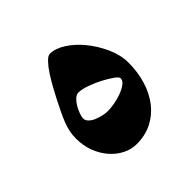

<svg xmlns="http://www.w3.org/2000/svg" viewBox="-111 -484 593 593"><g transform="rotate(-45 186.0 -187.5)"><path d="M329.6 -189.5Q329.6 -148.4 318.6 -112.5Q307.6 -76.7 287.1 -50.3Q266.6 -23.9 237.1 -8.8Q207.5 6.3 169.9 6.3Q146.5 6.3 124.8 -4.6Q103 -15.6 85.9 -35.2Q68.8 -54.7 58.8 -81.1Q48.8 -107.4 48.8 -138.7Q48.8 -154.3 51.8 -168.5Q54.7 -182.6 60.5 -197.8Q66.4 -212.9 74.7 -230Q83 -247.1 93.3 -267.6Q100.6 -281.2 111.1 -300.8Q121.6 -320.3 133.3 -338.1Q145 -356 156.7 -368.4Q168.5 -380.9 177.2 -380.9Q200.7 -380.9 227.3 -363.8Q253.9 -346.7 276.4 -319.1Q298.8 -291.5 314.2 -257.3Q329.6 -223.1 329.6 -189.5ZM278.3 -172.9Q278.3 -178.7 264.2 -188.7Q250 -198.7 230.5 -209Q210.9 -219.2 189.7 -226.6Q168.5 -233.9 154.8 -233.9Q146 -233.9 137.5 -225.8Q128.9 -217.8 122.6 -206.8Q116.2 -195.8 112.3 -184.6Q108.4 -173.3 108.4 -166.5Q108.4 -158.2 115.7 -150.9Q123 -143.6 134 -138.9Q145 -134.3 157 -131.6Q168.9 -128.9 178.7 -128.9Q190.9 -128.9 208 -131.8Q225.1 -134.8 240.7 -140.6Q256.3 -146.5 267.3 -154.5Q278.3 -162.6 278.3 -172.9Z"/></g></svg>

Font: Accordance
Style: Bold
Weight: 700
Version: Version 1.2 (build January 31, 2020) Miklal Software Solutio